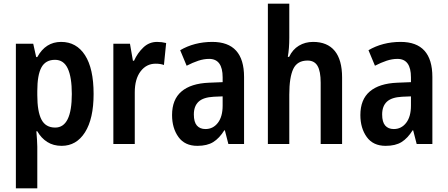

<svg xmlns="http://www.w3.org/2000/svg" viewBox="-20 -780 2425 1040"><path d="M311 -553Q394 -553 440.5 -481Q487 -409 487 -271Q487 -137 440.5 -63.5Q394 10 314 10Q269 10 236 -11Q203 -32 182 -69H177Q179 -44 180.5 -22.5Q182 -1 182 15V240H66V-543H160L176 -471H182Q227 -553 311 -553ZM278 -456Q227 -456 204.5 -415Q182 -374 182 -287V-265Q182 -176 204.5 -132.5Q227 -89 279 -89Q369 -89 369 -271Q369 -362 347 -409Q325 -456 278 -456Z M831 -553Q856 -553 880 -547L868 -428Q849 -435 823 -435Q773 -435 741.5 -393.5Q710 -352 710 -280V0H594V-543H684L700 -451H706Q725 -493 756.5 -523Q788 -553 831 -553Z M1130 -553Q1302 -553 1302 -363V0H1217L1198 -74H1195Q1168 -31 1135 -10.5Q1102 10 1049 10Q981 10 946.5 -38Q912 -86 912 -157Q912 -241 963 -284.5Q1014 -328 1112 -332L1186 -335V-361Q1186 -461 1113 -461Q1084 -461 1054 -451Q1024 -441 991 -424L956 -508Q993 -530 1037 -541.5Q1081 -553 1130 -553ZM1138 -256Q1081 -253 1055.5 -229Q1030 -205 1030 -160Q1030 -119 1046.5 -100Q1063 -81 1093 -81Q1134 -81 1160 -114.5Q1186 -148 1186 -208V-258Z M1547 -575Q1547 -518 1539 -472H1546Q1565 -512 1599 -532.5Q1633 -553 1676 -553Q1753 -553 1793 -504.5Q1833 -456 1833 -360V0H1717V-332Q1717 -394 1700 -423Q1683 -452 1646 -452Q1590 -452 1568.5 -406.5Q1547 -361 1547 -268V0H1431V-760H1547Z M2150 -553Q2322 -553 2322 -363V0H2237L2218 -74H2215Q2188 -31 2155 -10.5Q2122 10 2069 10Q2001 10 1966.5 -38Q1932 -86 1932 -157Q1932 -241 1983 -284.5Q2034 -328 2132 -332L2206 -335V-361Q2206 -461 2133 -461Q2104 -461 2074 -451Q2044 -441 2011 -424L1976 -508Q2013 -530 2057 -541.5Q2101 -553 2150 -553ZM2158 -256Q2101 -253 2075.5 -229Q2050 -205 2050 -160Q2050 -119 2066.5 -100Q2083 -81 2113 -81Q2154 -81 2180 -114.5Q2206 -148 2206 -208V-258Z"/></svg>

Font: Noto Sans Devanagari Condensed SemiBold
Style: Regular
Weight: 600
Width: 3
Designer: Jelle Bosma - Monotype Design Team
Foundry: Monotype Imaging Inc.
Version: Version 2.004; ttfautohint (v1.8.4.7-5d5b)